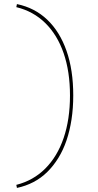

<svg xmlns="http://www.w3.org/2000/svg" viewBox="-20 -835 479 941"><path d="M63 86 60 71Q143 50 202 -9Q261 -68 292 -159Q323 -250 323 -367Q323 -484 292 -574Q261 -664 202 -722Q143 -780 60 -800L63 -815Q150 -797 211.5 -738.5Q273 -680 306 -586Q339 -492 339 -367Q339 -305 330.5 -249.5Q322 -194 306 -147Q290 -100 266 -61Q242 -22 211.5 8Q181 38 143.5 57.5Q106 77 63 86Z"/></svg>

Font: Kalnia Thin
Style: Regular
Weight: 250
Designer: Frida Medrano
Foundry: Frida Medrano
Version: Version 1.105